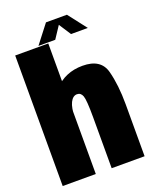

<svg xmlns="http://www.w3.org/2000/svg" viewBox="-163 -993 871 1085"><g transform="rotate(-20 272.0 -451.0)"><path d="M22 0H221V-785H22ZM316.5 0H514.5V-312.5Q514.5 -428.5 491.8 -514.5Q469 -600.5 359 -600.5Q254 -600.5 187.8 -528.2Q121.5 -456 121.5 -361L219 -338Q219 -398.5 234.5 -429.2Q250 -460 275 -460Q298 -460 307.2 -435Q316.5 -410 316.5 -306ZM164 -791H265L313 -863.5L360 -791H461L375.5 -901.5H249.5Z"/></g></svg>

Font: Anybody Condensed Black
Style: Regular
Weight: 900
Width: 3
Designer: Tyler Finck
Foundry: Etcetera Type Company
Version: Version 1.113;gftools[0.9.25]